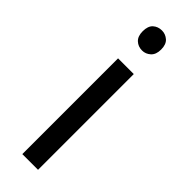

<svg xmlns="http://www.w3.org/2000/svg" viewBox="-251 -749 760 760"><g transform="rotate(45 129.0 -368.5)"><path d="M130 -737Q150 -737 165.5 -723.5Q181 -710 181 -681Q181 -653 165.5 -639Q150 -625 130 -625Q108 -625 93 -639Q78 -653 78 -681Q78 -710 93 -723.5Q108 -737 130 -737ZM173 -536V0H85V-536Z"/></g></svg>

Font: Go Noto Current
Style: Regular
Weight: 400
Designer: Monotype Design Team
Foundry: Monotype Imaging Inc.
Version: Version 2.007; ttfautohint (v1.8) -l 8 -r 50 -G 200 -x 14 -D